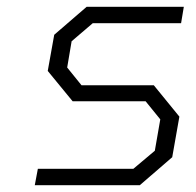

<svg xmlns="http://www.w3.org/2000/svg" viewBox="-20 -543 574 563"><path d="M82 0 91 -48H371L434 -101L450 -193L407 -246H193L120 -335L139 -441L234 -523H519L511 -475H252L190 -422L177 -345L219 -293H431L506 -201L485 -82L390 0Z"/></svg>

Font: Tomorrow Light
Style: Italic
Weight: 300
Italic angle: -10°
Designer: Tony de Marco, Monica Rizzolli
Foundry: Just in Type
Version: Version 2.002